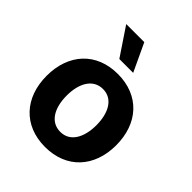

<svg xmlns="http://www.w3.org/2000/svg" viewBox="-217 -907 1048 1048"><g transform="rotate(45 307.0 -383.0)"><path d="M306.8 10.7C472.3 10.7 575.3 -102.6 575.3 -270.6C575.3 -439.6 472.3 -552.6 306.8 -552.6C141.3 -552.6 38.4 -439.6 38.4 -270.6C38.4 -102.6 141.3 10.7 306.8 10.7ZM307.5 -106.5C231.2 -106.5 192.1 -176.5 192.1 -271.7C192.1 -366.8 231.2 -437.1 307.5 -437.1C382.5 -437.1 421.5 -366.8 421.5 -271.7C421.5 -176.5 382.5 -106.5 307.5 -106.5ZM254.3 -615.8H361.2L285.5 -777.3H146Z"/></g></svg>

Font: Karasuma Gothic
Style: Bold
Weight: 700
Designer: Rasmus Andersson / Ryoko Nishizuka
Foundry: Genbu
Version: Version 1.00